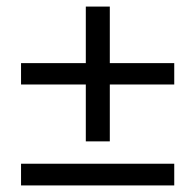

<svg xmlns="http://www.w3.org/2000/svg" viewBox="-20 -585 594 584"><path d="M44 -21V-87H510V-21ZM241 -155V-565H314V-155ZM44 -328V-393H510V-328Z"/></svg>

Font: Yaldevi
Style: Regular
Weight: 400
Designer: Sol Matas, Rajitha Manaperi, Kosala Senevirathne
Foundry: Mooniak
Version: Version 1.100